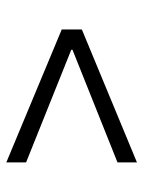

<svg xmlns="http://www.w3.org/2000/svg" viewBox="56 -607 450 602"><g transform="rotate(-90 281.0 -306.0)"><path d="M72.8 -162.6 425.8 -303.7V-307.6L72.8 -449.2V-511.2L489.7 -337.4V-274.4L72.8 -101.6Z"/></g></svg>

Font: Reddit Mono Light
Style: Regular
Weight: 300
Monospace: yes
Designer: Stephen Hutchings
Foundry: Reddit
Version: Version 1.011